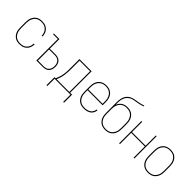

<svg xmlns="http://www.w3.org/2000/svg" viewBox="164 -1868 3171 3171"><g transform="rotate(45 1750.0 -282.5)"><path d="M247 8Q221 8 195 2.5Q169 -3 147 -17Q125 -31 108 -52Q91 -73 81 -97Q71 -121 67.5 -147.5Q64 -174 64 -200V-320Q64 -346 67.5 -372.5Q71 -399 81 -423Q91 -447 108 -468Q125 -489 147 -503Q169 -517 195 -522.5Q221 -528 247 -528Q271 -528 295 -524Q319 -520 340 -509.5Q361 -499 378.5 -482.5Q396 -466 407.5 -445Q419 -424 424.5 -400.5Q430 -377 430 -353V-352H411V-353Q411 -374 406 -395Q401 -416 390.5 -435Q380 -454 364.5 -469Q349 -484 330 -493.5Q311 -503 290 -506.5Q269 -510 247 -510Q224 -510 200.5 -504.5Q177 -499 157 -486.5Q137 -474 122 -454.5Q107 -435 98.5 -413Q90 -391 86.5 -367.5Q83 -344 83 -320V-200Q83 -176 86.5 -152.5Q90 -129 98.5 -107Q107 -85 122 -65.5Q137 -46 157 -33.5Q177 -21 200.5 -15.5Q224 -10 247 -10Q269 -10 290 -13.5Q311 -17 330 -26.5Q349 -36 364.5 -51Q380 -66 390.5 -85Q401 -104 406 -125Q411 -146 411 -167V-168H430V-167Q430 -143 424.5 -119.5Q419 -96 407.5 -75Q396 -54 378.5 -37.5Q361 -21 340 -10.5Q319 0 295 4Q271 8 247 8Z M638 0V-502H527V-520H658V-295H796Q825 -295 853 -285.5Q881 -276 900.5 -254.5Q920 -233 928 -204.5Q936 -176 936 -148Q936 -119 928 -90.5Q920 -62 900.5 -40.5Q881 -19 853 -9.5Q825 0 796 0ZM658 -18H796Q822 -18 846 -26.5Q870 -35 886.5 -54Q903 -73 910 -97.5Q917 -122 917 -147Q917 -173 910 -197.5Q903 -222 886.5 -241Q870 -260 846 -268.5Q822 -277 796 -277H658Z M1045 170V-18H1072Q1088 -54 1099.5 -91.5Q1111 -129 1117 -168Q1123 -207 1124 -246.5Q1125 -286 1125 -325V-520H1410V-18H1455V170H1435V0H1065V170ZM1093 -18H1391V-502H1145V-325Q1145 -286 1143.5 -246.5Q1142 -207 1136.5 -168.5Q1131 -130 1120 -92Q1109 -54 1093 -18Z M1751 8Q1724 8 1698 2.5Q1672 -3 1649.5 -16.5Q1627 -30 1609.5 -51Q1592 -72 1582 -96.5Q1572 -121 1568 -147Q1564 -173 1564 -200V-320Q1564 -346 1568 -372.5Q1572 -399 1582 -423.5Q1592 -448 1609 -468.5Q1626 -489 1648.5 -503Q1671 -517 1697.5 -522.5Q1724 -528 1750 -528Q1776 -528 1802.5 -522.5Q1829 -517 1851.5 -503Q1874 -489 1891 -468.5Q1908 -448 1918 -423.5Q1928 -399 1932 -372.5Q1936 -346 1936 -320V-251H1583V-200Q1583 -176 1586.5 -152Q1590 -128 1599 -106Q1608 -84 1623.5 -65Q1639 -46 1659 -33Q1679 -20 1703 -15Q1727 -10 1751 -10Q1779 -10 1807.5 -16Q1836 -22 1860 -37.5Q1884 -53 1898.5 -78.5Q1913 -104 1915 -133H1934Q1933 -111 1925.5 -90.5Q1918 -70 1905 -53Q1892 -36 1874 -24Q1856 -12 1835.5 -4.5Q1815 3 1793.5 5.5Q1772 8 1751 8ZM1583 -269H1917V-320Q1917 -344 1913.5 -368Q1910 -392 1901 -414Q1892 -436 1877 -455Q1862 -474 1841.5 -487Q1821 -500 1797.5 -505Q1774 -510 1750 -510Q1726 -510 1702.5 -505Q1679 -500 1658.5 -487Q1638 -474 1623 -455Q1608 -436 1599 -414Q1590 -392 1586.5 -368Q1583 -344 1583 -320Z M2250 8Q2224 8 2197.5 2.5Q2171 -3 2148.5 -17Q2126 -31 2109 -51.5Q2092 -72 2082 -96.5Q2072 -121 2068 -147.5Q2064 -174 2064 -200V-312Q2064 -344 2063.5 -376Q2063 -408 2063 -439Q2063 -466 2065 -493Q2067 -520 2073.5 -546Q2080 -572 2093 -595.5Q2106 -619 2125 -638Q2144 -657 2168 -669Q2192 -681 2218 -688Q2244 -695 2270.5 -698.5Q2297 -702 2323.5 -707Q2350 -712 2376 -719Q2402 -726 2427 -735V-717Q2398 -706 2367.5 -698.5Q2337 -691 2306.5 -686Q2276 -681 2245 -676Q2214 -671 2186 -658Q2158 -645 2136 -622Q2114 -599 2101.5 -570.5Q2089 -542 2085 -511Q2081 -480 2081 -449Q2081 -439 2081.5 -430Q2082 -421 2082 -411Q2092 -436 2108.5 -457.5Q2125 -479 2147.5 -493.5Q2170 -508 2196.5 -514Q2223 -520 2250 -520Q2277 -520 2303 -514.5Q2329 -509 2351.5 -495Q2374 -481 2391 -460.5Q2408 -440 2418 -415.5Q2428 -391 2432 -364.5Q2436 -338 2436 -312V-200Q2436 -174 2432 -147.5Q2428 -121 2418 -96.5Q2408 -72 2391 -51.5Q2374 -31 2351.5 -17Q2329 -3 2302.5 2.5Q2276 8 2250 8ZM2250 -10Q2274 -10 2297.5 -15Q2321 -20 2341.5 -33Q2362 -46 2377 -65Q2392 -84 2401 -106Q2410 -128 2413.5 -152Q2417 -176 2417 -200V-312Q2417 -336 2413.5 -360Q2410 -384 2401 -406Q2392 -428 2377 -447Q2362 -466 2341.5 -479Q2321 -492 2297.5 -497Q2274 -502 2250 -502Q2226 -502 2202.5 -497Q2179 -492 2158.5 -479Q2138 -466 2123 -447Q2108 -428 2099 -406Q2090 -384 2086.5 -360Q2083 -336 2083 -312V-200Q2083 -176 2086.5 -152Q2090 -128 2099 -106Q2108 -84 2123 -65Q2138 -46 2158.5 -33Q2179 -20 2202.5 -15Q2226 -10 2250 -10Z M2572 0V-520H2591V-281H2909V-520H2928V0H2909V-263H2591V0Z M3250 8Q3224 8 3197.5 2.5Q3171 -3 3148.5 -17Q3126 -31 3109 -51.5Q3092 -72 3082 -96.5Q3072 -121 3068 -147.5Q3064 -174 3064 -200V-320Q3064 -346 3068 -372.5Q3072 -399 3082 -423.5Q3092 -448 3109 -468.5Q3126 -489 3148.5 -503Q3171 -517 3197.5 -522.5Q3224 -528 3250 -528Q3276 -528 3302.5 -522.5Q3329 -517 3351.5 -503Q3374 -489 3391 -468.5Q3408 -448 3418 -423.5Q3428 -399 3432 -372.5Q3436 -346 3436 -320V-200Q3436 -174 3432 -147.5Q3428 -121 3418 -96.5Q3408 -72 3391 -51.5Q3374 -31 3351.5 -17Q3329 -3 3302.5 2.5Q3276 8 3250 8ZM3250 -10Q3274 -10 3297.5 -15Q3321 -20 3341.5 -33Q3362 -46 3377 -65Q3392 -84 3401 -106Q3410 -128 3413.5 -152Q3417 -176 3417 -200V-320Q3417 -344 3413.5 -368Q3410 -392 3401 -414Q3392 -436 3377 -455Q3362 -474 3341.5 -487Q3321 -500 3297.5 -505Q3274 -510 3250 -510Q3226 -510 3202.5 -505Q3179 -500 3158.5 -487Q3138 -474 3123 -455Q3108 -436 3099 -414Q3090 -392 3086.5 -368Q3083 -344 3083 -320V-200Q3083 -176 3086.5 -152Q3090 -128 3099 -106Q3108 -84 3123 -65Q3138 -46 3158.5 -33Q3179 -20 3202.5 -15Q3226 -10 3250 -10Z"/></g></svg>

Font: Iosevka SS18 Thin
Style: Regular
Weight: 100
Monospace: yes
Designer: Belleve Invis
Foundry: Belleve Invis
Version: Version 25.1.1; ttfautohint (v1.8.4)